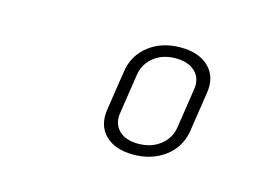

<svg xmlns="http://www.w3.org/2000/svg" viewBox="-52 -837 705 489"><g transform="rotate(15 300.0 -592.5)"><path d="M326 -445Q277 -445 251.5 -471Q226 -497 233 -540L249 -645Q256 -688 290 -714Q324 -740 373 -740Q422 -740 448 -714Q474 -688 467 -645L451 -540Q444 -497 409.5 -471Q375 -445 326 -445ZM331 -475Q365 -475 388.5 -493Q412 -511 417 -540L433 -645Q438 -674 420 -692Q402 -710 368 -710Q334 -710 311 -692Q288 -674 283 -645L267 -540Q262 -511 279.5 -493Q297 -475 331 -475Z"/></g></svg>

Font: JetBrains Mono NL Thin
Style: Italic
Weight: 100
Italic angle: -9°
Monospace: yes
Designer: Philipp Nurullin, Konstantin Bulenkov
Foundry: JetBrains
Version: Version 2.305; ttfautohint (v1.8.4.7-5d5b)